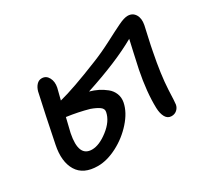

<svg xmlns="http://www.w3.org/2000/svg" viewBox="-110 -716 959 883"><g transform="rotate(-30 369.0 -275.0)"><path d="M184.1 -9.8Q107.4 -9.8 76.9 -60.1Q46.4 -110.4 63 -191.9Q92.8 -340.3 116.2 -444.8Q121.6 -464.4 133.1 -476.6Q144.5 -488.8 160.2 -488.8Q183.6 -488.8 195.3 -467Q207 -445.3 201.2 -416Q199.2 -405.8 186 -356Q262.2 -375 408.2 -434.1Q457.5 -453.6 511.2 -481.7Q564.9 -509.8 596.2 -524.9Q627.4 -540 646 -540Q671.9 -540 685.1 -519Q698.2 -498 691.9 -464.8Q689.5 -452.6 679.4 -408.4Q669.4 -364.3 665 -339.8Q643.1 -230 639.2 -151.9Q636.7 -85.4 634.8 -75.2Q631.8 -59.6 620.1 -49.3Q608.4 -39.1 591.8 -39.1Q571.3 -39.1 560.5 -57.9Q549.8 -76.7 548.8 -106.9Q546.4 -191.9 567.9 -299.8Q573.2 -325.2 585.7 -381.1Q598.1 -437 600.1 -444.8Q494.1 -384.3 318.8 -327.1Q341.8 -320.8 362.1 -310.8Q382.3 -300.8 400.6 -286.1Q418.9 -271.5 427.5 -250Q436 -228.5 431.2 -204.1Q421.9 -157.2 381.3 -111.6Q340.8 -65.9 286.6 -37.8Q232.4 -9.8 184.1 -9.8ZM149.9 -204.1Q127 -88.9 198.2 -88.9Q236.8 -88.9 283.9 -125.5Q331.1 -162.1 339.8 -206.1Q343.3 -222.2 328.1 -233.4Q313 -244.6 284.2 -254.9Q229 -270.5 168 -278.8Q154.3 -222.7 149.9 -204.1Z"/></g></svg>

Font: Shantell Sans Irregular
Style: Italic
Weight: 400
Italic angle: -11.31°
Designer: Stephen Nixon, Anya Danilova, Shantell Martin
Foundry: Arrow Type
Version: Version 1.006;[9816181b4]